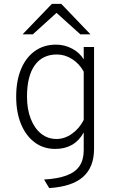

<svg xmlns="http://www.w3.org/2000/svg" viewBox="-20 -752 598 985"><path d="M232.5 213 206 169Q276.5 165 321.5 148.2Q366.5 131.5 388 99.5Q409.5 67.5 409.5 19V-72.5Q363 12 263.5 12Q203 12 158 -21.5Q113 -55 88 -115.2Q63 -175.5 63 -256Q63 -337.5 88 -397.5Q113 -457.5 159 -490.2Q205 -523 267 -523Q311.5 -523 350 -502.5Q388.5 -482 409.5 -447.5V-511H462.5V11.5Q462.5 59 448.2 95Q434 131 405.5 156Q377 181 334 195Q291 209 232.5 213ZM270 -39Q311.5 -39 349.2 -65.8Q387 -92.5 409.5 -136.5V-384.5Q387.5 -425 350.2 -448.8Q313 -472.5 272 -472.5Q197.5 -472.5 158 -416.8Q118.5 -361 118.5 -256Q118.5 -191.5 137.8 -142.5Q157 -93.5 191 -66.2Q225 -39 270 -39ZM96 -576 246 -732H294.5L444 -576H392L270 -686L148.5 -576Z"/></svg>

Font: Overpass ExtraLight
Style: Regular
Weight: 250
Designer: Delve Withrington, Dave Bailey, Thomas Jockin
Foundry: Delve Fonts LLC
Version: Version 4.000